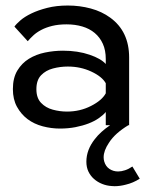

<svg xmlns="http://www.w3.org/2000/svg" viewBox="-20 -442 538 678"><path d="M216.5 -48Q262.5 -48 301.2 -67.8Q340 -87.5 353.5 -112.5V-148Q340.5 -171.5 302.5 -189.2Q264.5 -207 219.5 -207Q192.5 -207 167 -200.2Q141.5 -193.5 125 -176.2Q108.5 -159 108.5 -127Q108.5 -96 125 -78.8Q141.5 -61.5 166.2 -54.8Q191 -48 216.5 -48ZM384.5 215.5 375 215Q357 214 340.8 207.5Q324.5 201 312 190Q299.5 179 292.2 163.8Q285 148.5 285 129Q285 87 315 49Q334.5 23.5 369 0H353.5V-46.5Q344.5 -35.5 329 -24.8Q313.5 -14 292.8 -6Q272 2 246.5 7Q221 12 191.5 12Q161 12 130.8 4Q100.5 -4 77.5 -21.2Q54.5 -38.5 40 -64.8Q25.5 -91 25.5 -127.5Q25.5 -166.5 41.2 -192.8Q57 -219 82.2 -234.5Q107.5 -250 139 -256.5Q170.5 -263 202.5 -263Q255 -263 297 -248.5Q336.5 -235 353.5 -216V-233.5Q353.5 -264.5 343.2 -287.2Q333 -310 314.5 -325.5Q296 -341 270.5 -348.5Q245 -356 215 -356Q186.5 -356 164.2 -350.5Q142 -345 125.5 -336.2Q109 -327.5 97.8 -317Q86.5 -306.5 78 -296.5L31 -348Q37 -357 52 -370Q67 -383 90.8 -394.5Q114.5 -406 146.8 -414.2Q179 -422.5 219.5 -422.5Q261.5 -422.5 300.5 -412Q339.5 -401.5 369.5 -379.5Q436 -331 436 -239V0H433.5Q411 13.5 393.2 29.2Q375.5 45 364.5 62.5Q346 90 346 113.5Q346 121 348 128Q353 145.5 366.5 154.5Q380 163.5 397 163.5Q408.5 163.5 421.5 159.2Q434.5 155 447.5 146L473.5 189Q450 204 424.5 210Q404 215.5 384.5 215.5Z"/></svg>

Font: Lucymar Sans
Style: Regular
Weight: 400
Foundry: The League of Moveable Type (original font) / Main changes by Cristiano Sobral with portions from Mirco Monsees
Version: Version 2.001;August 30, 2020;FontCreator 13.0.0.2681 64-bit